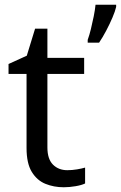

<svg xmlns="http://www.w3.org/2000/svg" viewBox="-20 -780 510 810"><path d="M264 -62Q284 -62 305 -65.5Q326 -69 339 -73V-6Q325 1 299 5.5Q273 10 249 10Q207 10 171.5 -4.5Q136 -19 114 -55Q92 -91 92 -156V-468H16V-510L93 -545L128 -659H180V-536H335V-468H180V-158Q180 -109 203.5 -85.5Q227 -62 264 -62ZM470 -751Q466 -733 454.5 -706Q443 -679 428 -650.5Q413 -622 398 -600H350V-612Q357 -631 363.5 -657.5Q370 -684 375.5 -711.5Q381 -739 383 -760H470Z"/></svg>

Font: Noto Sans Tifinagh Tawellemmet
Style: Regular
Weight: 400
Designer: JamraPatel
Foundry: JamraPatel LLC
Version: Version 2.006; ttfautohint (v1.8.4.7-5d5b)